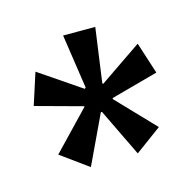

<svg xmlns="http://www.w3.org/2000/svg" viewBox="-52 -732 348 346"><g transform="rotate(-15 122.5 -559.0)"><path d="M79 -438 28 -475 96 -546V-547L8 -571L27 -630L105 -577L107 -579L92 -680H152L138 -579L139 -577L218 -631L237 -572L149 -548V-546L216 -476L167 -440L124 -529H122Z"/></g></svg>

Font: Bricolage Grotesque 48pt Condensed ExtraLight
Style: Regular
Weight: 200
Width: 3
Designer: Mathieu Triay
Foundry: Atelier Triay
Version: Version 1.000; ttfautohint (v1.8.4.7-5d5b);gftools[0.9.32]